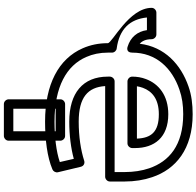

<svg xmlns="http://www.w3.org/2000/svg" viewBox="-32 -754 1039 1016"><g transform="rotate(90 488.0 -245.5)"><path d="M623 -92C696 -92 765 -101 820 -116L837 -42C781 -23 704 -14 623 -14C438 -14 326 -78 281 -182C266 -216 258 -254 258 -296V-318C258 -331 247 -342 236 -343C133 -357 81 -413 72 -503H139C146 -452 177 -416 226 -401C228 -400 258 -390 258 -425C258 -552 340 -636 454 -675C494 -689 536 -695 583 -695C749 -695 834 -620 870 -515C883 -477 890 -433 890 -385V-332H410C395 -332 385 -318 385 -307V-296C385 -164 472 -92 623 -92ZM623 -142C495 -142 441 -190 435 -282H915C926 -282 940 -292 940 -307V-385C940 -438 932 -487 917 -531C875 -656 768 -745 584 -745C532 -745 482 -739 437 -723C321 -683 227 -597 211 -465C197 -477 187 -496 187 -528C187 -539 177 -553 162 -553H46C35 -553 21 -543 21 -528C21 -408 208 -319 208 -296C208 -248 217 -204 235 -163C291 -35 427 36 623 36C718 36 810 25 876 -3C886 -7 894 -20 891 -32L862 -153C858 -170 842 -175 830 -171C774 -153 703 -142 623 -142ZM763 -440C763 -542 707 -616 584 -616C484 -616 423 -565 398 -498C389 -475 385 -450 385 -425C385 -410 399 -400 410 -400H738C753 -400 763 -414 763 -425ZM713 -450H436C438 -460 440 -471 444 -481C462 -530 503 -566 584 -566C678 -566 710 -525 713 -450ZM674 204H555V-20H674ZM699 254C710 254 724 244 724 229V-45C724 -56 714 -70 699 -70H530C519 -70 505 -60 505 -45V229C505 240 515 254 530 254Z"/></g></svg>

Font: Asimov
Style: XWidOu
Weight: 500
Designer: Google
Version: Version 2.000980; 2014